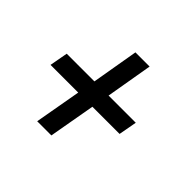

<svg xmlns="http://www.w3.org/2000/svg" viewBox="-81 -445 407 407"><g transform="rotate(45 123.0 -241.0)"><path d="M72 -115H114.5L133 -219.5H214.5L222 -260.5H140.5L158.5 -365.5H116L98 -260.5H15L7.5 -219.5H90.5Z"/></g></svg>

Font: Anybody UltraCondensed Thin Light
Style: Italic
Weight: 300
Italic angle: -10°
Version: Version 1.111